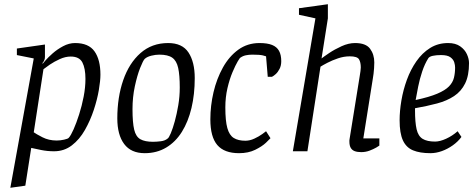

<svg xmlns="http://www.w3.org/2000/svg" viewBox="-20 -717 2254 910"><path d="M29 173 140 -440 60 -456V-487L193 -506V-447Q193 -438 189.5 -430.5Q186 -423 181 -418L183 -415Q182 -415 195 -430Q208 -445 229.5 -464Q251 -483 279 -498Q307 -513 336 -513Q400 -513 428 -473.5Q456 -434 456 -363Q456 -335 448.5 -290.5Q441 -246 424.5 -196Q408 -146 382.5 -101Q357 -56 320.5 -28Q284 0 236 0Q205 0 175 -6Q145 -12 128 -16L100 163ZM249 -51Q265 -51 283.5 -55Q302 -59 306 -64Q316 -75 329 -104.5Q342 -134 355 -174.5Q368 -215 376.5 -259Q385 -303 385 -343Q385 -393 370.5 -421Q356 -449 315 -449Q290 -449 263.5 -437Q237 -425 216.5 -411Q196 -397 186 -389L140 -90Q151 -82 181 -66.5Q211 -51 249 -51Z M666 9Q601 9 568.5 -34.5Q536 -78 536 -156Q536 -256 564 -337Q592 -418 646 -465.5Q700 -513 777 -513Q844 -513 873.5 -468Q903 -423 903 -347Q903 -270 887.5 -205Q872 -140 842 -92Q812 -44 767.5 -17.5Q723 9 666 9ZM705 -45Q722 -45 742 -47.5Q762 -50 774 -60Q780 -63 789.5 -85.5Q799 -108 808.5 -142.5Q818 -177 825 -218.5Q832 -260 832 -302Q832 -361 824.5 -395Q817 -429 796.5 -443.5Q776 -458 735 -458Q717 -458 697 -453Q677 -448 666 -438Q658 -430 644 -394.5Q630 -359 619 -307.5Q608 -256 608 -200Q608 -136 616 -102.5Q624 -69 645.5 -57Q667 -45 705 -45Z M1113 9Q1043 9 1010 -29.5Q977 -68 977 -151Q977 -216 992 -280Q1007 -344 1036.5 -397Q1066 -450 1109.5 -481.5Q1153 -513 1210 -513Q1247 -513 1269.5 -504Q1292 -495 1302.5 -476Q1313 -457 1313 -427Q1313 -406 1305 -390.5Q1297 -375 1287 -366Q1277 -357 1269 -353H1249L1241 -450Q1240 -451 1225.5 -454.5Q1211 -458 1176 -458Q1160 -458 1145.5 -455Q1131 -452 1120 -444Q1118 -445 1107 -426.5Q1096 -408 1082 -375Q1068 -342 1058 -299Q1048 -256 1048 -208Q1048 -144 1057.5 -110Q1067 -76 1088 -63Q1109 -50 1143 -50Q1164 -50 1185.5 -60Q1207 -70 1223 -81.5Q1239 -93 1241 -95L1262 -62Q1259 -58 1240.5 -40.5Q1222 -23 1189.5 -7Q1157 9 1113 9Z M1692 4Q1674 4 1661.5 -0.5Q1649 -5 1642.5 -16Q1636 -27 1636 -46Q1636 -49 1636 -52Q1636 -55 1637 -59L1685 -357Q1687 -367 1688.5 -380Q1690 -393 1690 -397Q1690 -422 1681.5 -436Q1673 -450 1638 -450Q1610 -450 1582 -440.5Q1554 -431 1532 -419.5Q1510 -408 1499 -401L1437 0H1368L1475 -630L1397 -647V-678L1534 -697V-630L1504 -440Q1514 -448 1540 -465.5Q1566 -483 1599 -498Q1632 -513 1663 -513Q1714 -513 1734 -486Q1754 -459 1754 -421Q1754 -408 1753 -394Q1752 -380 1750.5 -367.5Q1749 -355 1747 -344L1702 -61H1778V-27Q1776 -25 1763 -17.5Q1750 -10 1731.5 -3Q1713 4 1692 4Z M2020 9Q1970 9 1937.5 -4.5Q1905 -18 1889.5 -52Q1874 -86 1874 -147Q1874 -191 1882.5 -241Q1891 -291 1908.5 -339Q1926 -387 1953.5 -426.5Q1981 -466 2018.5 -489.5Q2056 -513 2104 -513Q2139 -513 2161 -497.5Q2183 -482 2193 -460Q2203 -438 2203 -418Q2203 -359 2184.5 -321.5Q2166 -284 2132 -261.5Q2098 -239 2051 -226.5Q2004 -214 1947 -204V-195Q1947 -137 1954.5 -104.5Q1962 -72 1983 -59Q2004 -46 2042 -46Q2065 -46 2094.5 -59.5Q2124 -73 2149 -95L2167 -68Q2151 -46 2126.5 -28.5Q2102 -11 2074.5 -1Q2047 9 2020 9ZM1950 -243Q2015 -257 2052.5 -273Q2090 -289 2108 -307.5Q2126 -326 2131.5 -348.5Q2137 -371 2137 -397Q2137 -408 2133 -421.5Q2129 -435 2115 -445.5Q2101 -456 2070 -456Q2048 -456 2031.5 -452.5Q2015 -449 2010 -441Q1993 -414 1981 -378Q1969 -342 1962 -306.5Q1955 -271 1950 -243Z"/></svg>

Font: Faustina Light Light
Style: Italic
Weight: 300
Italic angle: -8°
Version: Version 1.200